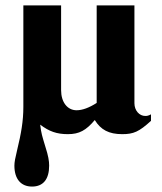

<svg xmlns="http://www.w3.org/2000/svg" viewBox="-20 -481 596 707"><path d="M536 -60C527 -55 522 -54 515 -54C493 -54 475 -74 475 -101V-461H336V-102C308 -84 283 -75 262 -75C228 -75 205 -105 205 -149V-461H66V-88C66 -35 58 10 43 72C36 101 33 116 33 129C33 178 57 206 98 206C139 206 161 179 161 129C161 112 158 93 147 59C135 19 132 11 128 -22C161 3 189 13 230 13C272 13 297 -1 329 -39C351 -3 381 13 430 13C472 13 492 4 536 -36Z"/></svg>

Font: XITS Math
Style: Bold
Weight: 700
Designer: MicroPress Inc., with final additions and corrections provided by Coen Hoffman, Elsevier (retired)
Version: Version 1.302